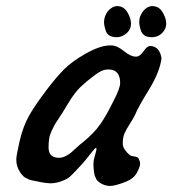

<svg xmlns="http://www.w3.org/2000/svg" viewBox="-20 -616 573 639"><path d="M416 -537.1Q416 -530.3 413.6 -522.9Q411.1 -515.6 406.2 -510.3Q401.4 -504.9 395.5 -501Q389.6 -497.1 382.8 -494.6Q376 -492.2 369.1 -492.2Q340.8 -492.2 333 -510.7Q326.2 -530.3 326.2 -542Q326.2 -551.8 329.6 -561.5Q333 -571.3 338.9 -578.6Q344.7 -585.9 353 -590.8Q361.3 -595.7 370.1 -595.7Q394.5 -595.7 407.2 -569.3Q416 -552.7 416 -537.1ZM533.2 -537.1Q533.2 -525.4 526.4 -514.6Q519.5 -503.9 508.8 -498Q498 -492.2 486.3 -492.2Q471.7 -492.2 463.4 -496.6Q455.1 -501 450.2 -510.7Q443.4 -530.3 443.4 -542Q443.4 -547.9 444.3 -553.7Q445.3 -559.6 447.8 -564.5Q450.2 -569.3 453.1 -574.2Q456.1 -579.1 460 -583Q463.9 -586.9 468.3 -589.8Q472.7 -592.8 477.5 -594.2Q482.4 -595.7 487.3 -595.7Q496.1 -595.7 503.4 -592.3Q510.7 -588.9 515.6 -583Q520.5 -577.1 524.4 -569.3Q533.2 -552.7 533.2 -537.1ZM141.6 -125Q141.6 -90.8 176.8 -90.8Q186.5 -90.8 197.8 -96.2Q209 -101.6 216.3 -107.9Q223.6 -114.3 236.3 -126Q249 -137.7 255.9 -142.6Q292 -171.9 312.5 -200.7Q333 -229.5 357.4 -279.3Q379.9 -322.3 379.9 -339.8Q379.9 -384.8 340.8 -384.8Q333 -384.8 325.7 -382.8Q318.4 -380.9 310.5 -376Q302.7 -371.1 298.3 -368.2Q293.9 -365.2 283.7 -356.9Q273.4 -348.6 269.5 -345.7Q257.8 -335.9 248.5 -327.1Q239.3 -318.4 230 -306.2Q220.7 -293.9 216.8 -288.1Q212.9 -282.2 202.1 -264.2Q191.4 -246.1 187.5 -240.2Q183.6 -233.4 173.8 -219.2Q164.1 -205.1 160.6 -198.2Q157.2 -191.4 151.4 -179.2Q145.5 -167 143.6 -154.3Q141.6 -141.6 141.6 -125ZM191.4 -15.6Q168.9 -5.9 147.5 -5.9Q138.7 -5.9 115.2 -9.8Q112.3 -10.7 104.5 -12.2Q96.7 -13.7 94.2 -14.2Q91.8 -14.6 85 -16.1Q78.1 -17.6 75.7 -19Q73.2 -20.5 67.9 -22.9Q62.5 -25.4 59.6 -27.8Q56.6 -30.3 53.2 -34.2Q49.8 -38.1 46.9 -43Q34.2 -61.5 34.2 -85Q34.2 -97.7 44.9 -144.5Q56.6 -195.3 76.2 -230Q95.7 -264.6 134.8 -316.4Q168.9 -361.3 194.8 -386.7Q220.7 -412.1 261.7 -435.5Q312.5 -464.8 345.7 -464.8H353.5Q370.1 -463.9 392.6 -445.8Q415 -427.7 430.7 -427.7H435.5Q446.3 -428.7 458 -445.8Q469.7 -462.9 479.5 -462.9H482.4Q511.7 -460 517.6 -421.9Q511.7 -376 475.6 -317.4Q439.5 -258.8 429.7 -234.4Q423.8 -221.7 412.6 -204.6Q401.4 -187.5 395 -173.3Q388.7 -159.2 388.7 -142.6V-134.8Q390.6 -118.2 412.1 -99.6Q416 -96.7 427.2 -95.2Q438.5 -93.8 441.4 -87.9Q446.3 -78.1 446.3 -72.3Q446.3 -60.5 435.5 -41Q424.8 -21.5 400.4 -11.7Q363.3 2.9 346.7 2.9Q328.1 2.9 312.5 -7.8Q308.6 -10.7 305.2 -13.7Q301.8 -16.6 299.8 -21.5Q297.9 -26.4 296.4 -28.8Q294.9 -31.2 293.9 -37.6Q293 -43.9 292.5 -46.4Q292 -48.8 291.5 -56.6Q291 -64.5 291 -66.4V-72.3Q291 -82 295.4 -96.7Q299.8 -111.3 300.8 -117.2V-121.1Q300.8 -124 299.8 -124Q296.9 -124 288.1 -112.8Q279.3 -101.6 267.1 -86.4Q254.9 -71.3 248 -64.5Q241.2 -57.6 231 -46.4Q220.7 -35.2 212.4 -27.8Q204.1 -20.5 191.4 -15.6Z"/></svg>

Font: Essays1743
Style: Italic
Weight: 500
Italic angle: -10°
Designer: Based on the typeface in a 1743 English translation of the essays of Montaigne.  PostScript/TrueType font designed by Jo
Version: Version 002.100